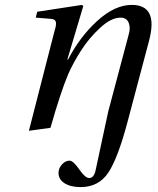

<svg xmlns="http://www.w3.org/2000/svg" viewBox="-20 -522 646 784"><path d="M98 12 203 -397Q211 -421 208 -432.5Q205 -444 188 -445L126 -450L132 -474L315 -502L320 -497L255 -279H258Q306 -372 377.5 -437Q449 -502 518 -502Q627 -502 589 -357L502 -29Q462 123 422.5 182.5Q383 242 309 242Q269 242 244 226.5Q219 211 219 184Q219 165 233 149.5Q247 134 264 134Q279 134 303.5 169.5Q328 205 344 205Q363 205 370 175L422 -67L505 -379Q514 -408 505.5 -429Q497 -450 472 -450Q434 -450 389 -408.5Q344 -367 311.5 -316.5Q279 -266 258 -218Q227 -144 186 0Z"/></svg>

Font: Heuristica
Style: Italic
Weight: 400
Italic angle: -13°
Version: Version 1.0.2